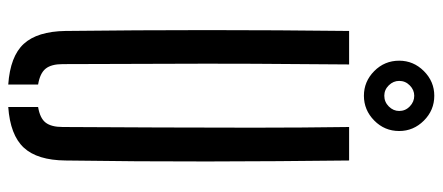

<svg xmlns="http://www.w3.org/2000/svg" viewBox="-316 -724 1047 454"><g transform="rotate(90 207.0 -497.5)"><path d="M53.7 -129.2Q51.7 -298.2 51.7 -464.6Q51.7 -631 53.7 -800H132.9Q131.8 -687.5 131.3 -574.5Q130.8 -461.6 131.4 -348.7Q131.9 -235.7 132.1 -122.8Q132.1 -95.7 142.9 -82.4Q153.7 -69 180.4 -64.6V6Q113.5 1.3 84.2 -30.7Q54.8 -62.7 53.7 -129.2ZM233.5 6V-64.6Q260.1 -69 270.4 -82.4Q280.8 -95.8 280.8 -122.8Q281.4 -235.7 281.9 -348.7Q282.4 -461.6 282.4 -574.5Q282.4 -687.5 280.8 -800H360Q362 -631 362.3 -464.6Q362.5 -298.2 360 -129.2Q359.3 -62.7 329.6 -30.7Q299.8 1.3 233.5 6ZM206.9 -835Q173.2 -835 148.6 -859.4Q124 -883.8 124 -918.4Q124 -952.2 148.6 -976.8Q173.2 -1001.4 206.9 -1001.4Q241.1 -1001.4 265.7 -976.8Q290.3 -952.2 290.3 -918.4Q290.3 -883.8 265.5 -859.4Q240.7 -835 206.9 -835ZM206.9 -883.2Q221.6 -883.2 232.3 -893.9Q242.9 -904.6 242.9 -918.4Q242.9 -933.1 232.1 -943.5Q221.2 -954 206.9 -954Q193.1 -954 182.5 -943.5Q171.8 -933.1 171.8 -918.4Q171.8 -904.6 182.2 -893.9Q192.7 -883.2 206.9 -883.2Z"/></g></svg>

Font: Big Shoulders Stencil Text Thin
Style: Regular
Weight: 100
Designer: Patric King
Foundry: XO Type Co
Version: Version 2.001